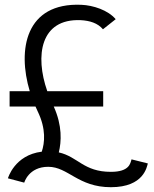

<svg xmlns="http://www.w3.org/2000/svg" viewBox="-20 -754 640 800"><path d="M596 -73 528 -90C523 -73 519 -38 442 -38C328 -38 305 -101 225 -119C236 -164 240 -230 204 -310H410V-374H177C125 -522 148 -677 316 -670C354 -668 387 -658 409 -632L462 -674C430 -712 368 -732 319 -734C86 -744 52 -547 104 -374H20V-310H128L137 -290C173 -216 166 -158 154 -122C40 -108 13 -11 13 -11L81 7C81 7 99 -59 181 -59C264 -59 305 26 442 26C581 26 592 -61 596 -73Z"/></svg>

Font: LilGrotesk
Style: Regular
Weight: 400
Designer: Bastien Sozeau
Foundry: NBR — Bastien Sozeau
Version: Version 2.001